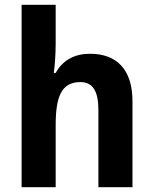

<svg xmlns="http://www.w3.org/2000/svg" viewBox="-20 -780 640 800"><path d="M212 -600V-760H70V0H212V-259C212 -377 236 -438 315 -438C367 -438 390 -400 390 -321V0H532V-358C532 -493 464 -556 355 -556C293 -556 242 -531 212 -476H204C208 -502 212 -551 212 -600Z"/></svg>

Font: Noto Sans Arabic UI SmCn
Style: Bold
Weight: 700
Width: 4
Designer: Monotype Design Team, Nadine Chahine and Nizar Qandah
Foundry: Monotype Imaging Inc.
Version: Version 2.010